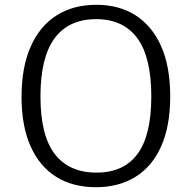

<svg xmlns="http://www.w3.org/2000/svg" viewBox="-20 -772 802 802"><path d="M381 10Q284 10 214.5 -33.5Q145 -77 107.5 -161.5Q70 -246 70 -367Q70 -491 108 -577Q146 -663 216 -707.5Q286 -752 382 -752Q478 -752 547 -707.5Q616 -663 653.5 -578Q691 -493 691 -369Q691 -247 654 -162.5Q617 -78 547 -34Q477 10 381 10ZM383 -51Q497 -51 554.5 -129Q612 -207 612 -369Q612 -533 553.5 -612.5Q495 -692 382 -692Q267 -692 208 -612Q149 -532 149 -369Q149 -207 208.5 -129Q268 -51 383 -51Z"/></svg>

Font: Libre Franklin Thin Light
Style: Regular
Weight: 300
Version: Version 3.000